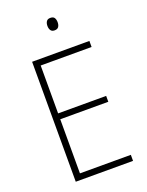

<svg xmlns="http://www.w3.org/2000/svg" viewBox="-166 -992 823 1074"><g transform="rotate(-20 245.0 -455.0)"><path d="M434 0H93V-714H434V-678H131V-393H417V-358H131V-36H434ZM272 -910Q290 -910 296.5 -899.5Q303 -889 303 -873Q303 -857 296 -846.5Q289 -836 272 -836Q256 -836 249 -846.5Q242 -857 242 -873Q242 -889 249 -899.5Q256 -910 272 -910Z"/></g></svg>

Font: Noto Sans Kannada SemiCondensed ExtraLight
Style: Regular
Weight: 200
Width: 4
Designer: Jelle Bosma - Monotype Design Team
Foundry: Monotype Imaging Inc.
Version: Version 2.005; ttfautohint (v1.8.4.7-5d5b)